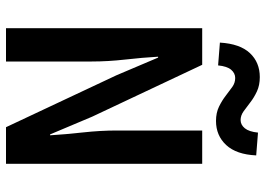

<svg xmlns="http://www.w3.org/2000/svg" viewBox="-143 -743 886 640"><g transform="rotate(90 300.0 -423.0)"><path d="M74 0V-654H196L369 -287L428 -147H431Q428 -197 421.5 -256Q415 -315 415 -370V-654H526V0H404L231 -368L172 -507H169Q172 -455 178.5 -397.5Q185 -340 185 -286V0ZM383 -700Q356 -700 335.5 -710Q315 -720 299 -732.5Q283 -745 269.5 -754.5Q256 -764 240 -764Q224 -764 212.5 -750.5Q201 -737 198 -707L122 -713Q126 -780 157 -813Q188 -846 237 -846Q264 -846 284.5 -836.5Q305 -827 321 -814.5Q337 -802 351 -792Q365 -782 380 -782Q396 -782 407.5 -796Q419 -810 422 -840L498 -834Q495 -768 463.5 -734Q432 -700 383 -700Z"/></g></svg>

Font: Source Code Pro SemiBold
Style: Regular
Weight: 600
Monospace: yes
Designer: Paul D. Hunt, Teo Tuominen
Foundry: Adobe Systems Incorporated
Version: Version 1.018;hotconv 1.0.116;makeotfexe 2.5.65601